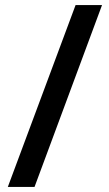

<svg xmlns="http://www.w3.org/2000/svg" viewBox="-20 -738 433 762"><path d="M385 -718H280L11 4H117Z"/></svg>

Font: Noto Sans Armenian Condensed SemiBold
Style: Regular
Weight: 600
Width: 3
Designer: Monotype Design Team
Foundry: Monotype Imaging Inc.
Version: Version 2.008